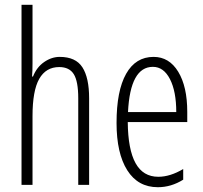

<svg xmlns="http://www.w3.org/2000/svg" viewBox="-20 -780 857 810"><path d="M310.1 0V-365.2Q310.1 -437 291.3 -467Q272.5 -497.1 230 -497.1Q173.8 -497.1 145.5 -447.3Q117.2 -397.5 117.2 -290V0H70.8V-759.8H117.2V-513.2Q117.2 -479.5 115.2 -457H119.1Q134.8 -496.6 166.3 -518.3Q197.8 -540 231.9 -540Q299.3 -540 327.6 -496.1Q356 -452.1 356 -365.2V0Z M646 9.8Q562 9.8 516.8 -61.8Q471.7 -133.3 471.7 -261.2Q471.7 -397 512 -468.5Q552.2 -540 627.9 -540Q693.8 -540 731.9 -477.3Q770 -414.6 770 -308.1V-265.1H519Q520 -149.4 551.8 -91.8Q583.5 -34.2 647.9 -34.2Q697.8 -34.2 752.9 -66.9V-22Q702.1 9.8 646 9.8ZM625 -498Q529.3 -498 520 -307.1H723.6Q723.6 -394.5 697 -446.3Q670.4 -498 625 -498Z"/></svg>

Font: TypoPRO Open Sans Condensed
Style: Regular
Weight: 300
Width: 3
Foundry: Ascender Corporation
Version: Version 1.10